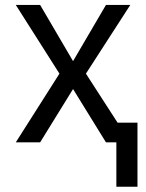

<svg xmlns="http://www.w3.org/2000/svg" viewBox="-20 -565 580 762"><path d="M139.2 -545.5H42.6L215.9 -272.7L42.6 0H139.2L269.9 -211.6L400.6 0H441.8V176.1H525.6V-78.1H446.7L321 -272.7L497.2 -545.5H400.6L269.9 -322.4Z"/></svg>

Font: Margiela Sans
Style: Regular
Weight: 400
Designer: Stefan Endress, Andreas Faust
Version: Version 1.100;FEAKit 1.0